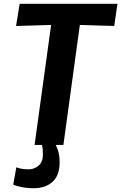

<svg xmlns="http://www.w3.org/2000/svg" viewBox="-20 -767 642 1016"><path d="M163 0 250.5 -635 65 -629.5 84 -747H601.5L584.5 -629.5L402.5 -635L315.5 0ZM159 229Q121 229 89.8 222Q58.5 215 50 209.5L66.5 118Q73 121.5 89.8 125.2Q106.5 129 132.5 129Q160.5 129 183.5 110Q206.5 91 207 52.5Q207 24 204.2 9.8Q201.5 -4.5 199 -15L224.5 -17L267 -15Q276.5 -0.5 286 26.5Q295.5 53.5 295.5 91.5Q295.5 161.5 258 195.2Q220.5 229 159 229Z"/></svg>

Font: Merriweather Sans Italic
Style: Bold
Weight: 700
Italic angle: -7.5°
Designer: Eben Sorkin
Foundry: Eben Sorkin
Version: Version 1.008; ttfautohint (v1.7.19-72a1) -l 8 -r 50 -G 200 